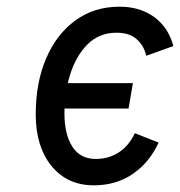

<svg xmlns="http://www.w3.org/2000/svg" viewBox="-20 -543 539 575"><path d="M261 12Q181.5 12 134.2 -46Q87 -104 87 -200Q87 -295.5 118.2 -368.2Q149.5 -441 206 -482Q262.5 -523 338 -523Q378.5 -523 411.5 -509Q444.5 -495 467 -468.5Q489.5 -442 499 -405L418 -376Q411.5 -405.5 389.8 -425.2Q368 -445 329 -445Q277 -445 242.2 -410.2Q207.5 -375.5 190.2 -320.2Q173 -265 173 -203Q173 -141 196.5 -104Q220 -67 267 -67Q304.5 -67 334.5 -85.8Q364.5 -104.5 384 -144L455 -116Q428 -57 378.2 -22.5Q328.5 12 261 12ZM125 -218 138 -294H378L365 -218Z"/></svg>

Font: Overpass
Style: Italic
Weight: 400
Italic angle: -10°
Designer: Delve Withrington, Dave Bailey, Thomas Jockin
Foundry: Delve Fonts LLC
Version: Version 4.000